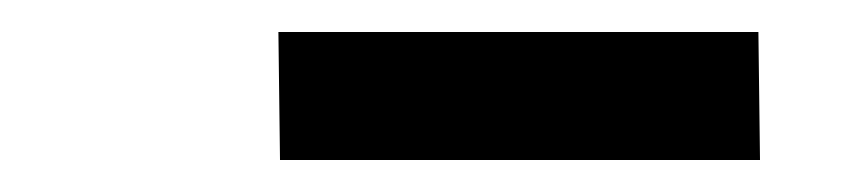

<svg xmlns="http://www.w3.org/2000/svg" viewBox="-20 -730 540 120"><path d="M455 -630H155L154 -710H454Z"/></svg>

Font: Iosevka Curly Slab Heavy
Style: Italic
Weight: 900
Italic angle: -9°
Monospace: yes
Designer: Belleve Invis
Foundry: Belleve Invis
Version: Version 22.1.2; ttfautohint (v1.8.4)